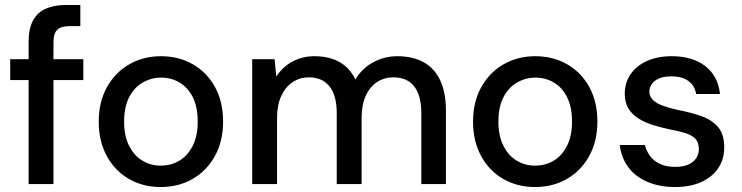

<svg xmlns="http://www.w3.org/2000/svg" viewBox="-20 -740 2982 772"><path d="M95 0V-572Q95 -624 112.5 -657Q130 -690 164 -705Q198 -720 246 -720H303V-635H262Q226 -635 210.5 -620.5Q195 -606 195 -570V0ZM21 -418V-502H315V-418Z M626 12Q555 12 498.5 -20.5Q442 -53 409.5 -112.5Q377 -172 377 -251Q377 -330 410 -389.5Q443 -449 500 -481.5Q557 -514 627 -514Q699 -514 755.5 -481.5Q812 -449 844.5 -390Q877 -331 877 -251Q877 -172 844 -112.5Q811 -53 754.5 -20.5Q698 12 626 12ZM626 -74Q667 -74 700.5 -93.5Q734 -113 754.5 -153Q775 -193 775 -251Q775 -310 755 -349.5Q735 -389 701.5 -408.5Q668 -428 628 -428Q589 -428 554.5 -408.5Q520 -389 499.5 -349.5Q479 -310 479 -251Q479 -193 499.5 -153Q520 -113 553.5 -93.5Q587 -74 626 -74Z M994 0V-502H1084L1091 -432Q1115 -470 1155 -492Q1195 -514 1245 -514Q1283 -514 1314.5 -504Q1346 -494 1370 -473Q1394 -452 1409 -420Q1435 -465 1480.5 -489.5Q1526 -514 1578 -514Q1639 -514 1683 -490Q1727 -466 1750 -417Q1773 -368 1773 -295V0H1674V-285Q1674 -356 1645.5 -392.5Q1617 -429 1562 -429Q1525 -429 1496 -410Q1467 -391 1450.5 -354.5Q1434 -318 1434 -266V0H1334V-285Q1334 -356 1305 -392.5Q1276 -429 1222 -429Q1186 -429 1157 -410Q1128 -391 1111 -354.5Q1094 -318 1094 -266V0Z M2131 12Q2060 12 2003.5 -20.5Q1947 -53 1914.5 -112.5Q1882 -172 1882 -251Q1882 -330 1915 -389.5Q1948 -449 2005 -481.5Q2062 -514 2132 -514Q2204 -514 2260.5 -481.5Q2317 -449 2349.5 -390Q2382 -331 2382 -251Q2382 -172 2349 -112.5Q2316 -53 2259.5 -20.5Q2203 12 2131 12ZM2131 -74Q2172 -74 2205.5 -93.5Q2239 -113 2259.5 -153Q2280 -193 2280 -251Q2280 -310 2260 -349.5Q2240 -389 2206.5 -408.5Q2173 -428 2133 -428Q2094 -428 2059.5 -408.5Q2025 -389 2004.5 -349.5Q1984 -310 1984 -251Q1984 -193 2004.5 -153Q2025 -113 2058.5 -93.5Q2092 -74 2131 -74Z M2694 12Q2631 12 2582.5 -9Q2534 -30 2506 -68Q2478 -106 2472 -157H2573Q2579 -133 2593.5 -113Q2608 -93 2633.5 -81Q2659 -69 2694 -69Q2727 -69 2748 -78.5Q2769 -88 2779.5 -104.5Q2790 -121 2790 -139Q2790 -167 2776.5 -181.5Q2763 -196 2736.5 -204.5Q2710 -213 2672 -220Q2639 -227 2606.5 -237Q2574 -247 2548 -263Q2522 -279 2507 -303.5Q2492 -328 2492 -363Q2492 -407 2515 -441Q2538 -475 2580.5 -494.5Q2623 -514 2681 -514Q2764 -514 2815.5 -474.5Q2867 -435 2875 -362H2779Q2774 -395 2748.5 -414Q2723 -433 2680 -433Q2637 -433 2614 -415.5Q2591 -398 2591 -371Q2591 -353 2604.5 -339Q2618 -325 2643.5 -315.5Q2669 -306 2705 -298Q2757 -288 2799 -273.5Q2841 -259 2866.5 -230Q2892 -201 2892 -147Q2892 -100 2868 -64Q2844 -28 2799.5 -8Q2755 12 2694 12Z"/></svg>

Font: DM Sans 16pt Medium
Style: Regular
Weight: 500
Version: Version 4.004;gftools[0.9.30]